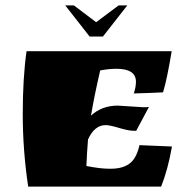

<svg xmlns="http://www.w3.org/2000/svg" viewBox="-20 -689 711 709"><path d="M415 -299 509 -293Q523 -293 530 -294L483 -206H474Q455 -206 420 -216.5Q385 -227 370 -227Q329 -227 305 -174Q301 -125 299 -76Q351 -66 381 -66H390Q433 -66 458.5 -85Q484 -104 495 -153L615 -148Q600 -62 575 0H84Q64 -135 64 -268Q64 -401 78 -500H614Q596 -392 582 -348Q523 -345 474 -344Q482 -367 482 -387Q482 -435 410 -435Q383 -435 350 -429Q328 -334 316 -262Q356 -299 415 -299ZM311 -554 221 -669H253L335 -607L418 -669H450L360 -554Z"/></svg>

Font: Ruslan Display
Style: Regular
Weight: 400
Version: Version 1.000